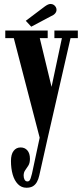

<svg xmlns="http://www.w3.org/2000/svg" viewBox="-20 -674 404 946"><path d="M110 251Q85.5 251 68.2 233.2Q51 215.5 42.5 185.8Q34 156 34 119Q34 86.5 47 69.5Q60 52.5 81.5 52.5Q102.5 52.5 115 67.2Q127.5 82 127.5 108.5Q127.5 129 119.8 141.5Q112 154 104.2 164.8Q96.5 175.5 96.5 191Q96.5 203 101.2 211.5Q106 220 115.5 220Q121 220 124.5 216.5Q128 213 131 204.5Q134 196 137.5 182L175.5 4.5L48 -486H6V-523.5H215V-486H176L234 -246L285 -486H248V-523.5H363.5V-486H327.5L215.5 3.5L173.5 190.5Q169.5 209 161.8 222.8Q154 236.5 141.8 243.8Q129.5 251 110 251ZM134 -542.5 107 -571.5 200.5 -642Q208 -647.5 215.2 -651Q222.5 -654.5 229 -654.5Q238 -654.5 244.8 -650Q251.5 -645.5 255 -639Q258.5 -633 258.5 -625.5Q258.5 -616 251.5 -607.8Q244.5 -599.5 231 -594Z"/></svg>

Font: Imbue Thin 10pt
Style: Bold
Weight: 700
Version: Version 1.102